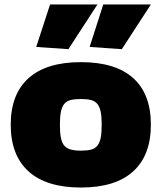

<svg xmlns="http://www.w3.org/2000/svg" viewBox="-20 -828 722 859"><path d="M142 -618 204 -808H416L286 -608ZM381 -618 442 -808H655L525 -608ZM342 11Q188 11 108 -61Q28 -133 28 -270Q28 -407 108 -478.5Q188 -550 342 -550Q496 -550 575.5 -479Q655 -408 655 -270Q655 -133 575.5 -61Q496 11 342 11ZM342 -154Q369 -154 387 -158.5Q405 -163 415.5 -176Q426 -189 430.5 -211.5Q435 -234 435 -270Q435 -306 430.5 -328Q426 -350 415.5 -363Q405 -376 387 -380.5Q369 -385 342 -385Q315 -385 296.5 -380.5Q278 -376 267.5 -363Q257 -350 252.5 -328Q248 -306 248 -270Q248 -234 252.5 -211.5Q257 -189 267.5 -176.5Q278 -164 296.5 -159Q315 -154 342 -154Z"/></svg>

Font: Encode Sans Normal
Style: Black
Weight: 900
Designer: Pablo Impallari, Andres Torresi
Foundry: Pablo Impallari, Andres Torresi
Version: Version 1.000; ttfautohint (v1.00) -l 8 -r 50 -G 200 -x 14 -